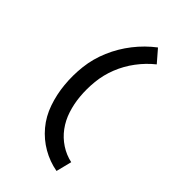

<svg xmlns="http://www.w3.org/2000/svg" viewBox="-238 -950 1072 1220"><g transform="rotate(30 298.0 -340.0)"><path d="M383 161 436 66Q387 41 350 -0.5Q313 -42 292.5 -94Q272 -146 269 -204.5Q266 -263 276 -321Q287 -386 311.5 -450.5Q336 -515 378 -571.5Q420 -628 476 -672Q532 -716 596 -744L549 -841Q471 -809 402.5 -757.5Q334 -706 281 -638.5Q228 -571 197.5 -493.5Q167 -416 154 -337Q141 -260 146.5 -183Q152 -106 183 -39.5Q214 27 265.5 78.5Q317 130 383 161Z"/></g></svg>

Font: Iosevka Sparkle
Style: Bold Italic
Weight: 700
Italic angle: -9°
Designer: Belleve Invis
Foundry: Belleve Invis
Version: Version 4.5.0; ttfautohint (v1.8.3)